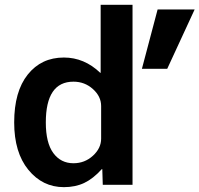

<svg xmlns="http://www.w3.org/2000/svg" viewBox="-20 -770 831 800"><path d="M401.4 -328.1Q401.4 -368.2 367.2 -398.9Q333 -429.7 286.1 -429.7Q170.9 -429.7 170.9 -259.8Q170.9 -174.8 202.1 -132.3Q233.4 -89.8 286.1 -89.8Q333 -89.8 367.2 -121.1Q401.4 -152.3 401.4 -192.4ZM676.8 -483.4H571.3L636.7 -730.5H791ZM39.1 -259.8Q39.1 -388.7 95.7 -459.5Q152.3 -530.3 246.1 -530.3Q331.1 -530.3 397.5 -466.8H399.4V-750H532.2V0H408.2L406.2 -65.4H404.3Q368.2 -25.4 331.1 -7.8Q293.9 9.8 246.1 9.8Q157.2 9.8 98.1 -62.5Q39.1 -134.8 39.1 -259.8Z"/></svg>

Font: Mgen+ 1c bold
Style: Bold
Weight: 700
Designer: [Source Han Sans]
Ryoko NISHIZUKA  (kana & ideographs); Paul D. Hunt (Latin, Greek & Cyrillic); Wenlong ZHANG  (bopomofo
Version: Version 1.059.20150602